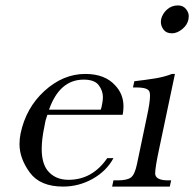

<svg xmlns="http://www.w3.org/2000/svg" viewBox="-20 -689 717 709"><path d="M155 -265 152 -256Q150 -251 148 -243Q146 -235 144 -222Q134 -175 134 -139Q134 -88 155 -60Q183 -25 233 -25Q321 -25 376 -105H399Q373 -57 322 -28.5Q271 0 213 0Q128 0 90 -52Q52 -104 52 -157Q52 -176 56 -196Q76 -291 144 -353Q213 -416 295 -416Q368 -416 406 -373Q436 -341 436 -296Q436 -281 433 -265ZM352 -284Q354 -289 355 -294Q356 -299 357 -304Q360 -318 360 -330Q360 -354 344.5 -374.5Q329 -395 289 -395Q200 -395 161 -284Z M575 -618Q580 -639 597 -654Q614 -669 637 -669Q656 -669 666.5 -656Q677 -643 677 -630Q677 -624 676 -618Q672 -597 653 -581.5Q634 -566 615 -566Q594 -566 584 -579.5Q574 -593 574 -608Q574 -613 575 -618ZM567 -136Q553 -70 553 -49Q553 -44 554 -42Q560 -23 601 -23H612L607 0H394L399 -23H414Q450 -23 464 -34Q478 -45 486 -84L522 -256Q534 -311 534 -335Q534 -345 532 -350Q527 -366 484 -366H471L476 -389Q519 -394 553 -399.5Q587 -405 615 -416H626Z"/></svg>

Font: New Athena Unicode
Style: Italic
Weight: 400
Designer: J. Rusten 1997; rev. by R. Hancock 2001, 2002, rev. by D. Mastronarde 2002-2019
Foundry: Society for Classical Studies (formerly American Philological Association)
Version: Version 5.008